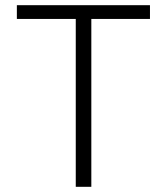

<svg xmlns="http://www.w3.org/2000/svg" viewBox="-20 -720 642 740"><path d="M45 -700H558V-647H332V0H272V-647H45Z"/></svg>

Font: Albert Sans Light
Style: Regular
Weight: 300
Designer: Andreas Rasmussen
Foundry: a.Foundry
Version: Version 1.025